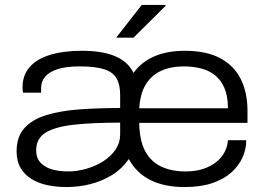

<svg xmlns="http://www.w3.org/2000/svg" viewBox="-20 -743 1069 775"><path d="M248 12Q208 12 172 4.5Q136 -3 108 -20Q80 -37 63.5 -64.5Q47 -92 47 -132Q47 -191 78.5 -226Q110 -261 167.5 -278.5Q225 -296 301 -301.5Q377 -307 465 -307V-360Q465 -401 450.5 -426.5Q436 -452 400.5 -463.5Q365 -475 302 -475Q246 -475 211.5 -463.5Q177 -452 161.5 -432.5Q146 -413 146 -388V-369H73Q72 -374 71.5 -379Q71 -384 71 -391Q71 -439 99.5 -472Q128 -505 182 -521.5Q236 -538 312 -538Q392 -538 444 -516.5Q496 -495 519 -449Q552 -494 604 -516Q656 -538 726 -538Q812 -538 868 -508.5Q924 -479 951.5 -424.5Q979 -370 979 -295V-247H542Q543 -176 566 -133Q589 -90 631 -70.5Q673 -51 729 -51Q771 -51 802.5 -62Q834 -73 855 -90.5Q876 -108 887.5 -131Q899 -154 900 -177H974Q974 -141 959 -107.5Q944 -74 914 -47Q884 -20 837 -4Q790 12 725 12Q644 12 587.5 -16Q531 -44 500 -101Q471 -60 430.5 -35.5Q390 -11 343.5 0.5Q297 12 248 12ZM254 -51Q292 -51 329.5 -62Q367 -73 397.5 -92.5Q428 -112 446.5 -139.5Q465 -167 465 -200V-248Q353 -248 277.5 -239.5Q202 -231 164 -207.5Q126 -184 126 -136Q126 -105 144 -86Q162 -67 191 -59Q220 -51 254 -51ZM542 -306H900Q900 -355 886 -387.5Q872 -420 847.5 -439.5Q823 -459 790.5 -467Q758 -475 723 -475Q670 -475 631 -457.5Q592 -440 569 -403Q546 -366 542 -306ZM449 -591 552 -723H648L649 -720L519 -591Z"/></svg>

Font: Archivo SemiExpanded Light
Style: Regular
Weight: 300
Width: 6
Designer: Hector Gatti
Foundry: Omnibus-Type
Version: Version 2.001